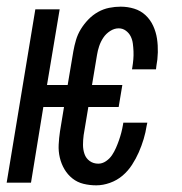

<svg xmlns="http://www.w3.org/2000/svg" viewBox="-25 -548 545 576"><path d="M264 8Q244 8 225.5 3.5Q207 -1 192.5 -12.5Q178 -24 168.5 -40Q159 -56 154.5 -75Q150 -94 151 -114Q152 -134 155 -154L167 -227H105L68 0H-5L81 -520H154L116 -293H178L195 -394Q198 -411 203 -428Q208 -445 217.5 -460.5Q227 -476 240 -489.5Q253 -503 269 -512Q285 -521 302.5 -524.5Q320 -528 337 -528Q358 -528 377.5 -522Q397 -516 411.5 -502.5Q426 -489 434.5 -470.5Q443 -452 446 -432Q449 -412 448.5 -391Q448 -370 444 -349L443 -340H371L372 -346Q374 -358 375 -370Q376 -382 375.5 -394Q375 -406 373.5 -417.5Q372 -429 367 -439Q362 -449 352.5 -456Q343 -463 331 -463Q318 -463 305.5 -455Q293 -447 285 -435Q277 -423 272.5 -409.5Q268 -396 266 -383L251 -293H342L331 -227H240L226 -143Q224 -128 224 -113.5Q224 -99 228.5 -86Q233 -73 244 -65Q255 -57 270 -57Q282 -57 293 -64.5Q304 -72 311 -82.5Q318 -93 323 -104.5Q328 -116 332 -127.5Q336 -139 339 -150.5Q342 -162 344 -174L345 -180H417L415 -171Q412 -151 406 -131Q400 -111 391.5 -91.5Q383 -72 371 -53.5Q359 -35 342.5 -21Q326 -7 305 0.5Q284 8 264 8Z"/></svg>

Font: Iosevka Term Curly Oblique
Style: Regular
Weight: 400
Italic angle: -9°
Designer: Belleve Invis
Foundry: Belleve Invis
Version: Version 32.3.0